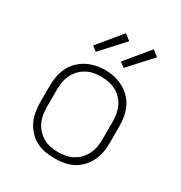

<svg xmlns="http://www.w3.org/2000/svg" viewBox="-178 -880 955 1015"><g transform="rotate(30 300.0 -373.0)"><path d="M300 8Q271 8 242.5 3Q214 -2 188 -15.5Q162 -29 142 -50.5Q122 -72 109.5 -98Q97 -124 92 -152.5Q87 -181 87 -210V-310Q87 -339 92 -367.5Q97 -396 109.5 -422.5Q122 -449 142.5 -470Q163 -491 188.5 -504.5Q214 -518 242.5 -524.5Q271 -531 300 -531Q329 -531 357.5 -524.5Q386 -518 411.5 -504.5Q437 -491 457.5 -470Q478 -449 490.5 -422.5Q503 -396 508 -367.5Q513 -339 513 -310V-210Q513 -181 508 -152.5Q503 -124 490.5 -98Q478 -72 458 -50.5Q438 -29 412 -15.5Q386 -2 357.5 3Q329 8 300 8ZM300 -30Q323 -30 346.5 -34.5Q370 -39 390.5 -50.5Q411 -62 427 -79.5Q443 -97 453 -118.5Q463 -140 466.5 -163.5Q470 -187 470 -210V-310Q470 -334 466.5 -357.5Q463 -381 453 -402.5Q443 -424 426.5 -441.5Q410 -459 389 -470Q368 -481 344.5 -485.5Q321 -490 298 -490Q274 -490 251 -485Q228 -480 208 -468.5Q188 -457 172 -439.5Q156 -422 146.5 -401Q137 -380 133.5 -356.5Q130 -333 130 -310V-210Q130 -187 133.5 -163.5Q137 -140 147 -118.5Q157 -97 173 -79.5Q189 -62 209.5 -50.5Q230 -39 253.5 -34.5Q277 -30 300 -30ZM378 -589 349 -611 467 -754 503 -726ZM208 -589 179 -611 297 -754 333 -726Z"/></g></svg>

Font: Zed Sans Extralight Extended
Style: Regular
Weight: 200
Width: 7
Designer: Belleve Invis
Foundry: Belleve Invis
Version: Version 1.0.0; ttfautohint (v1.8.4)